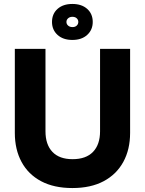

<svg xmlns="http://www.w3.org/2000/svg" viewBox="-20 -937 733 971"><path d="M346 14Q253 14 188 -20.5Q123 -55 89 -118Q55 -181 55 -265V-690H210V-273Q210 -206 245 -169Q280 -132 347 -132Q415 -132 450.5 -169Q486 -206 486 -273V-690H638V-265Q638 -181 603.5 -118Q569 -55 504 -20.5Q439 14 346 14ZM346 -735Q299 -735 271 -760.5Q243 -786 243 -826Q243 -867 271 -892Q299 -917 346 -917Q393 -917 421 -892Q449 -867 449 -826Q449 -786 421 -760.5Q393 -735 346 -735ZM347 -800Q360 -800 368 -807.5Q376 -815 376 -826Q376 -837 368 -844.5Q360 -852 346 -852Q333 -852 324.5 -844.5Q316 -837 316 -826Q316 -815 324.5 -807.5Q333 -800 347 -800Z"/></svg>

Font: Radio Canada Big
Style: Bold
Weight: 700
Designer: Étienne Aubert Bonn
Foundry: Coppers and Brasses
Version: Version 1.001